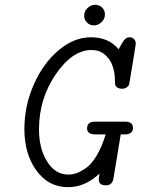

<svg xmlns="http://www.w3.org/2000/svg" viewBox="-20 -775 588 803"><path d="M82 -234.9Q82 -333 121.6 -422.1Q161.1 -511.2 225.6 -565.2Q290 -619.1 359.9 -619.1Q435.1 -619.1 476.1 -568.8Q478 -572.8 481.9 -579.3Q485.8 -585.9 487.3 -588.9Q488.8 -591.8 491.9 -596.4Q495.1 -601.1 496.6 -603.5Q498 -606 500.5 -608.9Q502.9 -611.8 505.4 -613.5Q507.8 -615.2 510.5 -616.7Q513.2 -618.2 516.1 -618.7Q519 -619.1 522 -619.1Q533.2 -619.1 540.5 -611.6Q547.9 -604 547.9 -592.8Q547.9 -586.9 522.9 -438Q521 -426.8 520 -421.9Q519 -417 511 -410.4Q502.9 -403.8 490.2 -403.8Q469.2 -403.8 461.9 -419.9Q460.9 -421.9 460.4 -447Q460 -472.2 450.4 -500Q440.9 -527.8 418 -546.9Q396 -565.9 362.8 -565.9Q282.7 -565.9 212.9 -463.9Q143.1 -361.8 143.1 -233.9Q143.1 -153.8 177 -99.4Q210.9 -44.9 266.1 -44.9Q282.2 -44.9 298.1 -50Q314 -55.2 337.4 -70.6Q360.8 -85.9 383.3 -122.6Q405.8 -159.2 421.9 -212.9H379.9Q343.8 -212.9 344.2 -237.8Q344.2 -265.6 376 -266.1H504.9Q535.6 -266.1 536.1 -240.2Q536.1 -213.4 502.9 -212.9H484.9L454.1 -25.9Q448.2 0 423.8 0H420.9Q393.1 0 393.1 -25.9Q393.1 -29.8 394.5 -38.8Q396 -47.9 396 -48.8Q335 8.3 264.2 7.8Q183.1 7.8 132.6 -61.5Q82 -130.9 82 -234.9ZM332 -709Q332 -728 346.2 -741.5Q360.4 -754.9 378.2 -754.9Q396 -754.9 407.5 -742.9Q418.9 -731 418.9 -714.8Q418.9 -696.8 405 -682.9Q391.1 -668.9 373 -668.9Q355 -668.9 343.5 -680.9Q332 -692.9 332 -709Z"/></svg>

Font: CMU Typewriter Text
Style: LightOblique
Weight: 200
Italic angle: -9.46001°
Version: Version 0.7.0